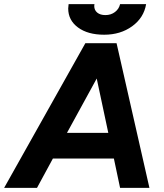

<svg xmlns="http://www.w3.org/2000/svg" viewBox="-54 -909 793 929"><path d="M359 -700H510L669 0H527L497 -142H202L125 0H-34ZM470 -266 414 -529 270 -266ZM276 -868Q276 -875 278 -889H403L402 -880Q402 -860 416.5 -848Q431 -836 456 -836Q483 -836 502.5 -851Q522 -866 527 -889H653Q642 -823 585.5 -782Q529 -741 450 -741Q371 -741 323.5 -776Q276 -811 276 -868Z"/></svg>

Font: Oak Sans
Style: Bold Italic
Weight: 700
Italic angle: -9.5°
Foundry: Erik Kennedy, Walven
Version: Version 1.000